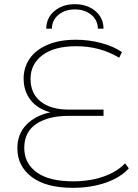

<svg xmlns="http://www.w3.org/2000/svg" viewBox="-20 -894 659 918"><path d="M596 -89Q556 -45 485.5 -20.5Q415 4 328 4Q200 4 131.5 -48Q63 -100 63 -185Q63 -253 106 -297.5Q149 -342 221 -357Q160 -373 126.5 -415.5Q93 -458 93 -519Q93 -571 121.5 -613Q150 -655 206.5 -679.5Q263 -704 343 -704Q405 -704 463.5 -688.5Q522 -673 563 -645L550 -618Q458 -673 345 -673Q239 -673 182.5 -630Q126 -587 126 -517Q126 -447 174.5 -408.5Q223 -370 308 -370H475V-340H308Q211 -340 153.5 -301.5Q96 -263 96 -187Q96 -113 155.5 -70Q215 -27 330 -27Q409 -27 474 -49.5Q539 -72 578 -113ZM338 -874Q396 -874 435 -842Q474 -810 475 -757H448Q447 -799 415.5 -824Q384 -849 338 -849Q292 -849 260.5 -824Q229 -799 228 -757H201Q202 -810 241 -842Q280 -874 338 -874Z"/></svg>

Font: Montserrat Alternates ExLight
Style: Regular
Weight: 275
Designer: Julieta Ulanovsky
Foundry: Julieta Ulanovsky
Version: Version 7.200